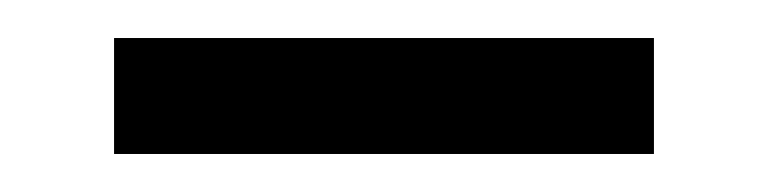

<svg xmlns="http://www.w3.org/2000/svg" viewBox="-20 -848 404 101"><path d="M40 -767V-828H324V-767Z"/></svg>

Font: Mona Sans SemiCondensed
Style: Regular
Weight: 400
Width: 4
Designer: Deni Anggara
Foundry: GitHub
Version: Version 2.000